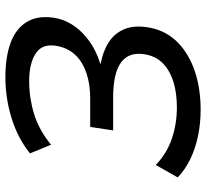

<svg xmlns="http://www.w3.org/2000/svg" viewBox="-46 -708 763 711"><g transform="rotate(-90 335.5 -352.5)"><path d="M285 9Q233 9 186 -1Q139 -11 100.5 -30Q62 -49 34 -76L80 -157Q123 -116 178 -97.5Q233 -79 293 -79Q345 -79 385.5 -91Q426 -103 453.5 -128Q481 -153 489 -193Q501 -254 461.5 -284.5Q422 -315 330 -315H208L221 -400H327Q378 -400 419 -413.5Q460 -427 486 -453.5Q512 -480 520 -519Q532 -575 495 -600.5Q458 -626 390 -626Q329 -626 269.5 -608Q210 -590 155 -545L123 -623Q179 -668 253 -691Q327 -714 405 -714Q484 -714 537 -693Q590 -672 613 -629Q636 -586 623 -522Q615 -487 592.5 -456Q570 -425 535.5 -401Q501 -377 456 -363L455 -361Q501 -353 535 -331Q569 -309 584 -271Q599 -233 588 -177Q576 -117 533.5 -75.5Q491 -34 427 -12.5Q363 9 285 9Z"/></g></svg>

Font: Nunito Sans 7pt SemiExpanded Medium
Style: Italic
Weight: 500
Width: 6
Italic angle: -9°
Designer: Vernon Adams
Foundry: Vernon Adams
Version: Version 3.101;gftools[0.9.27]